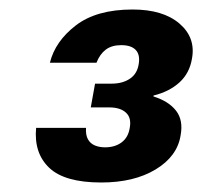

<svg xmlns="http://www.w3.org/2000/svg" viewBox="-20 -732 426 404"><path d="M193 -348Q116 -348 83.5 -379Q51 -410 56 -463H161Q160 -448 165 -439Q170 -430 179.5 -426Q189 -422 201 -422Q222 -422 236 -432.5Q250 -443 253 -463Q257 -484 245 -495Q233 -506 210 -506H171L180 -556H215Q238 -556 253.5 -566.5Q269 -577 272 -598Q275 -617 265.5 -627Q256 -637 235 -637Q215 -637 202.5 -627.5Q190 -618 183 -600H85Q96 -645 139.5 -678.5Q183 -712 259 -712Q323 -712 357.5 -682.5Q392 -653 384 -609Q379 -578 357.5 -558.5Q336 -539 303 -531V-529Q335 -519 350.5 -499Q366 -479 360 -447Q353 -403 307.5 -375.5Q262 -348 193 -348Z"/></svg>

Font: DM Sans 12pt
Style: Bold Italic
Weight: 700
Italic angle: -10°
Version: Version 4.004;gftools[0.9.30]